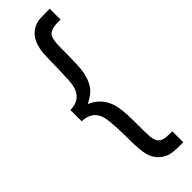

<svg xmlns="http://www.w3.org/2000/svg" viewBox="-318 -753 977 977"><g transform="rotate(-45 170.5 -264.5)"><path d="M28 -306Q107 -307 124 -381Q128 -398 129.5 -427.5Q131 -457 132 -499Q132 -535 135 -609Q145 -718 228 -741Q243 -745 290 -745H318V-667H302Q246 -667 230 -643Q217 -624 217 -565Q217 -432 211 -399Q206 -373 198.5 -353Q191 -333 180 -317.5Q169 -302 152.5 -289.5Q136 -277 112 -265Q178 -237 201 -173Q217 -131 217 -40Q217 11 217.5 39.5Q218 68 219 76Q223 113 244 127Q260 137 302 137H318V216H290Q245 216 219 208Q151 182 139 105Q133 69 133 -24Q131 -110 124 -149Q108 -223 28 -225Z"/></g></svg>

Font: MongolianScript
Style: Regular
Weight: 400
Designer: Bolorsoft LLC, NUM
Foundry: Bolorsoft LLC
Version: Version 3.2